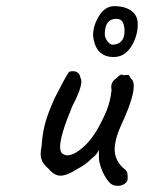

<svg xmlns="http://www.w3.org/2000/svg" viewBox="-20 -598 467 623"><path d="M303 -70Q301 -76 301 -91Q301 -106 301 -112Q295 -97 279 -85Q256 -62 233 -51Q198 -28 176 -28Q156 -28 138 -50Q125 -61 118.5 -72Q112 -83 112 -99Q112 -110 115 -123Q117 -160 125.5 -194Q134 -228 158 -281Q190 -344 204 -365Q209 -367 217 -367Q227 -367 233.5 -361Q240 -355 241 -345Q244 -341 244 -334Q244 -309 214 -252Q175 -158 175 -122Q175 -101 187 -97Q192 -94 198 -94Q223 -94 258 -128Q293 -162 325 -237Q339 -271 342 -307Q341 -310 341 -316Q341 -334 359 -345Q363 -351 370 -354.5Q377 -358 379 -354L395 -355Q398 -356 401 -349.5Q404 -343 407 -341Q414 -335 414 -319Q414 -286 385 -218Q366 -178 359.5 -156.5Q353 -135 352 -115Q352 -77 381 -52Q391 -45 393 -37Q395 -29 394 -15Q392 -6 382.5 -0.5Q373 5 362 5Q349 5 339 -2Q315 -25 303 -70ZM282 -483Q282 -515 301.5 -546.5Q321 -578 351 -578Q385 -578 406 -563Q427 -548 427 -520Q427 -480 405.5 -446.5Q384 -413 349 -413Q289 -413 282 -483ZM384 -497Q384 -537 358 -537Q320 -537 320 -487Q320 -476 328.5 -464.5Q337 -453 345 -453Q363 -453 373.5 -464Q384 -475 384 -497Z"/></svg>

Font: Caveat
Style: Regular
Weight: 400
Designer: Pablo Impallari
Foundry: Pablo Impallari
Version: Version 1.500; ttfautohint (v1.6)